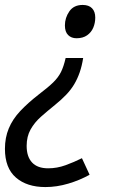

<svg xmlns="http://www.w3.org/2000/svg" viewBox="-27 -565 477 778"><path d="M310 -330Q305 -298 296 -272Q287 -246 274 -224Q261 -202 241.5 -181.5Q222 -161 196 -140Q165 -115 139 -92Q113 -69 97 -40.5Q81 -12 81 26Q81 70 103 93.5Q125 117 168 117Q204 117 238.5 104.5Q273 92 305 76L336 143Q297 165 250 179Q203 193 157 193Q82 193 37.5 154.5Q-7 116 -7 38Q-7 -7 8.5 -44.5Q24 -82 55 -115Q86 -148 131 -183Q168 -211 188.5 -231Q209 -251 220 -273Q231 -295 239 -330ZM308 -545Q333 -545 346 -531.5Q359 -518 359 -494Q359 -472 351 -453Q343 -434 326 -422Q309 -410 283 -410Q262 -410 249 -423Q236 -436 236 -462Q236 -493 254 -519Q272 -545 308 -545Z"/></svg>

Font: Noto Sans Display
Style: Italic
Weight: 400
Italic angle: -12°
Designer: Monotype Design Team
Foundry: Monotype Imaging Inc.
Version: Version 2.003